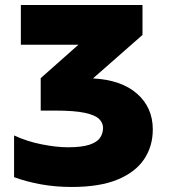

<svg xmlns="http://www.w3.org/2000/svg" viewBox="-20 -734 674 764"><path d="M547 -714V-595L350 -422Q463 -416 525.5 -361Q588 -306 588 -219Q588 -152 553.5 -100.5Q519 -49 448 -19.5Q377 10 265 10Q201 10 143 -0.5Q85 -11 36 -29V-195Q88 -171 146.5 -159.5Q205 -148 250 -148Q305 -148 335.5 -158Q366 -168 378 -185.5Q390 -203 390 -225Q390 -245 374.5 -260.5Q359 -276 317.5 -285Q276 -294 197 -294H142V-423L292 -556H63V-714Z"/></svg>

Font: Noto Sans Black
Style: Regular
Weight: 900
Designer: Monotype Design Team
Foundry: Monotype Imaging Inc.
Version: Version 2.007